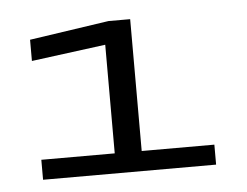

<svg xmlns="http://www.w3.org/2000/svg" viewBox="-34 -719 492 383"><g transform="rotate(-5 212.0 -527.0)"><path d="M38 -375H384.5V-415H239V-679H195.5L36.5 -655.5V-613L185 -632.5V-415H38Z"/></g></svg>

Font: Anybody Expanded
Style: Regular
Weight: 400
Width: 7
Version: Version 1.113;gftools[0.9.25]